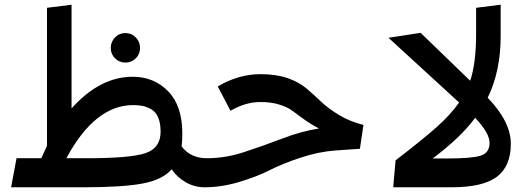

<svg xmlns="http://www.w3.org/2000/svg" viewBox="-20 -793 2239 813"><path d="M856 -123 866 -56 846 0Q804 0 767 -21Q730 -42 707 -76Q667 -31 581.5 -15.5Q496 0 337 0H27L50 -123H155L179 -176V-760L283 -773V-334Q403 -468 542 -468Q632 -468 692 -406.5Q752 -345 752 -228Q752 -198 749 -173Q787 -123 856 -123ZM555 -546Q537 -528 511 -528Q485 -528 467 -546Q449 -564 449 -590Q449 -616 467 -634.5Q485 -653 511 -653Q537 -653 555 -634.5Q573 -616 573 -590Q573 -564 555 -546ZM348 -123Q532 -123 596 -144.5Q660 -166 660 -235Q660 -272 649.5 -296Q639 -320 620 -330.5Q601 -341 584 -344.5Q567 -348 544 -348Q382 -348 261 -123Z M1083 -479Q1149 -479 1197 -462.5Q1245 -446 1276.5 -419.5Q1308 -393 1337.5 -364.5Q1367 -336 1413 -307.5Q1459 -279 1519 -264L1504 -163L1403 -156Q1330 -151 1253 -125.5Q1176 -100 1122 -72.5Q1068 -45 993 -22.5Q918 0 846 0L826 -57L856 -123Q933 -123 1010.5 -148Q1088 -173 1173 -205.5Q1258 -238 1331 -249Q1299 -265 1267 -288Q1235 -311 1216.5 -325Q1198 -339 1163.5 -350Q1129 -361 1082 -361Q1020 -361 956 -324L902 -427Q990 -479 1083 -479Z M2045 -379Q2143 -278 2143 -184Q2143 -89 2084 -44.5Q2025 0 1892 0H1645L1655 -114Q1767 -200 1827.5 -253.5Q1888 -307 1924 -359L1625 -633L1761 -654L1971 -451Q1996 -526 1996 -649V-760L2100 -773V-640Q2100 -491 2045 -379ZM1875 -122Q1978 -122 2015.5 -134Q2053 -146 2053 -188Q2053 -230 1992 -294Q1930 -210 1812 -122Z"/></svg>

Font: FiraGO Medium
Style: Regular
Weight: 500
Designer: bBox Type
Foundry: bBox Type GmbH
Version: Version 1.001;PS 001.001;hotconv 1.0.88;makeotf.lib2.5.64775